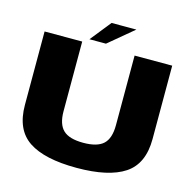

<svg xmlns="http://www.w3.org/2000/svg" viewBox="-116 -934 1063 1055"><g transform="rotate(15 415.0 -406.5)"><path d="M410 3.5Q592 3.5 682.5 -56.5Q773 -116.5 773 -257.5V-675H559V-279Q559 -204 524.2 -171.5Q489.5 -139 410 -139Q330 -139 295.5 -172Q261 -205 261 -279V-675H47V-257.5Q47 -116.5 137.2 -56.5Q227.5 3.5 410 3.5ZM296 -697.5H390L531.5 -815.5H390.5Z"/></g></svg>

Font: Anybody SemiExpanded ExtraBold
Style: Regular
Weight: 800
Width: 6
Version: Version 1.113;gftools[0.9.25]